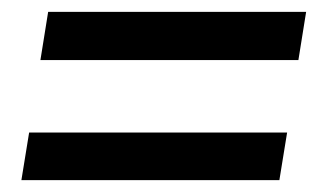

<svg xmlns="http://www.w3.org/2000/svg" viewBox="-20 -449 538 323"><path d="M48 -348 61 -429H495L482 -348ZM16 -146 29 -226H463L450 -146Z"/></svg>

Font: Nunito Sans 10pt Condensed
Style: Bold Italic
Weight: 700
Width: 3
Italic angle: -9°
Designer: Vernon Adams
Foundry: Vernon Adams
Version: Version 3.101;gftools[0.9.27]